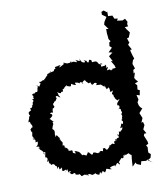

<svg xmlns="http://www.w3.org/2000/svg" viewBox="-77 -711 680 793"><g transform="rotate(-10 263.0 -314.5)"><path d="M421 -39 419 -22 418 -8 417 9 432 -6 435 1 452 8 456 -7 476 -5 483 -9 502 6 483 -6 496 -14 500 -29 491 -37V-47L492 -59L487 -68L497 -73L496 -82L485 -109L488 -117H497L487 -135L488 -137L495 -152L491 -166L484 -163L492 -182C489 -190 486 -197 483 -204L498 -221L492 -226L486 -235L483 -249L489 -260L484 -280L497 -276L501 -297L492 -301L494 -319L486 -328L500 -333L490 -345L487 -351L494 -373L488 -369L489 -384L497 -389L490 -409L494 -422L495 -424L501 -430L496 -444L491 -463V-468H498L486 -490L496 -503L492 -499L486 -517L494 -519L502 -539L491 -554L485 -564L499 -565L497 -575L500 -584L492 -598L481 -593L458 -596L463 -604L449 -606L443 -620L425 -621V-643L424 -637L411 -647L401 -643V-631L418 -619L406 -600L403 -589L418 -568L408 -570V-551L410 -534V-528L417 -517L411 -513L409 -498L418 -490L401 -473L417 -470L400 -457L412 -434L404 -436L416 -416L419 -405L401 -403L418 -387C417 -399 398 -395 405 -406C405 -398 406 -401 398 -398C391 -404 399 -404 381 -401C389 -416 392 -415 380 -412C380 -415 386 -423 376 -426C383 -420 372 -422 361 -420C362 -434 355 -440 368 -430C353 -426 352 -441 354 -431C350 -441 339 -451 352 -437C342 -448 345 -446 327 -445C327 -445 328 -440 325 -454C316 -459 316 -457 313 -447C300 -447 313 -458 295 -456C291 -458 305 -463 296 -449C288 -451 282 -452 278 -470C279 -457 281 -455 260 -467C273 -453 257 -457 264 -455C249 -465 243 -458 242 -458C245 -468 238 -461 238 -461C241 -458 237 -459 228 -458C227 -458 226 -456 210 -464C212 -456 205 -454 217 -464C210 -455 206 -456 190 -446C197 -454 183 -443 197 -456C181 -455 183 -453 183 -453C172 -455 166 -446 179 -442C164 -449 167 -436 164 -436C162 -436 150 -432 145 -433C157 -435 150 -439 150 -437C144 -425 140 -436 132 -423C138 -432 135 -423 135 -423C124 -416 131 -416 116 -406C128 -407 121 -404 114 -407C103 -402 106 -401 98 -403C99 -389 105 -404 101 -393C92 -385 103 -379 84 -390C91 -394 88 -381 86 -377C83 -377 89 -375 82 -363C74 -367 69 -357 70 -355C77 -357 67 -364 59 -355C63 -349 66 -353 62 -342C67 -337 64 -337 55 -337C66 -331 58 -327 55 -319C55 -327 47 -321 57 -323C57 -306 42 -314 53 -311C48 -296 40 -304 41 -301C42 -296 49 -294 39 -290C30 -287 31 -280 38 -268C43 -277 42 -271 32 -269C30 -255 27 -257 25 -246C38 -248 25 -250 37 -232C41 -224 35 -221 39 -222C30 -224 32 -215 27 -215C32 -203 27 -206 29 -216C29 -197 38 -206 31 -195C35 -196 28 -185 31 -188C32 -177 47 -172 31 -177C29 -168 46 -180 39 -158C35 -164 49 -156 48 -164C51 -147 41 -142 38 -141C52 -140 56 -140 46 -130C48 -133 51 -141 53 -137C44 -128 58 -126 65 -114C65 -114 63 -119 69 -103C60 -109 65 -115 72 -113C72 -101 65 -96 71 -89C80 -95 71 -84 77 -86C77 -77 69 -73 74 -71C79 -85 79 -70 80 -68C80 -59 93 -62 85 -59C90 -51 94 -66 101 -53C103 -60 102 -59 103 -49C106 -50 112 -49 107 -34C116 -48 116 -47 117 -31C121 -42 118 -27 129 -39C126 -18 129 -22 144 -27C143 -13 132 -11 149 -28C154 -9 147 -7 150 -14C163 -22 167 -13 155 -12C165 -4 162 -2 170 -5C183 -13 178 7 182 1C173 -5 186 6 196 1C198 7 203 5 201 12C202 7 203 9 201 10C209 14 213 1 223 11C227 2 224 10 231 15C229 1 238 10 241 10C252 18 251 10 256 12C263 3 257 14 276 18C281 2 283 9 284 16C287 5 288 17 292 4C290 6 307 14 299 14C304 9 309 1 307 -1C323 0 314 4 331 4C325 0 322 -2 324 -3C329 -7 346 -12 350 -6C350 -6 347 -1 348 -6C358 -21 358 -20 366 -7C360 -11 373 -10 364 -18C361 -18 378 -32 377 -36C378 -30 386 -32 386 -36C387 -39 395 -28 385 -42C398 -47 395 -32 393 -50C397 -38 402 -46 402 -46C410 -47 410 -50 416 -50C414 -61 413 -55 416 -63L409 -52C411 -46 415 -42 421 -39ZM410 -226C413 -223 415 -216 407 -213C412 -212 413 -198 405 -196C410 -195 408 -206 409 -192C400 -188 410 -185 410 -182C409 -178 410 -172 408 -172C398 -177 404 -174 394 -156C406 -158 401 -161 403 -161C404 -144 389 -146 394 -143C382 -137 393 -150 386 -144C384 -139 390 -138 380 -126C372 -138 388 -134 380 -118C383 -115 376 -126 367 -108C360 -115 371 -117 369 -110C370 -102 354 -116 361 -97C355 -98 351 -95 348 -105C353 -97 348 -99 335 -90C342 -99 336 -96 340 -93C328 -78 326 -79 324 -78C313 -90 321 -87 308 -86C311 -83 307 -81 308 -75C297 -80 290 -77 293 -67C295 -79 279 -67 290 -69C273 -74 279 -77 266 -76C265 -66 256 -66 251 -82C253 -69 255 -77 243 -84C252 -84 234 -70 239 -69C239 -69 222 -75 223 -77C218 -77 229 -77 223 -73C215 -75 217 -90 200 -93C213 -92 194 -94 191 -97C193 -96 192 -92 196 -86C195 -86 181 -88 184 -94C185 -109 174 -94 166 -105C166 -112 160 -110 172 -104C156 -121 156 -119 155 -112C156 -127 153 -134 145 -121C151 -121 146 -126 149 -136C152 -143 143 -143 142 -154C139 -153 141 -155 136 -153C141 -149 143 -166 139 -161C133 -172 129 -178 125 -167C122 -171 125 -174 125 -174C120 -181 133 -191 116 -203C115 -205 116 -201 116 -201C119 -200 119 -217 128 -224C119 -216 131 -231 116 -232C122 -220 131 -242 128 -230C113 -245 119 -242 113 -244C128 -254 133 -260 119 -266C119 -269 132 -272 132 -266C133 -279 128 -277 131 -266C131 -273 133 -288 137 -290C130 -284 138 -283 142 -291C133 -307 142 -309 143 -303C140 -307 152 -318 136 -316C150 -306 151 -315 157 -324C159 -325 154 -326 154 -330C161 -339 165 -325 173 -325C160 -344 172 -331 163 -349C180 -334 183 -346 176 -351C175 -346 193 -341 187 -355C193 -357 201 -361 193 -365C197 -357 203 -371 208 -369C203 -361 213 -367 206 -367C223 -360 224 -360 226 -372C230 -371 236 -363 246 -365C240 -372 242 -376 249 -373C244 -372 247 -377 262 -368C260 -378 277 -367 276 -365C269 -363 271 -372 286 -379C279 -370 288 -380 288 -371C300 -361 296 -360 302 -363C310 -366 303 -362 311 -353C321 -356 319 -358 319 -358C323 -361 338 -357 326 -349C344 -348 346 -346 346 -350C345 -349 339 -353 361 -335C356 -348 362 -339 366 -331C364 -336 360 -331 366 -330C366 -323 365 -322 376 -331C380 -324 380 -317 379 -310C373 -317 380 -306 391 -316C391 -310 384 -305 385 -299C394 -305 387 -280 395 -288C391 -288 393 -277 408 -269C409 -264 400 -277 412 -274C396 -258 397 -256 402 -248C403 -259 411 -241 403 -238C405 -244 406 -234 400 -235C402 -239 411 -234 410 -232Z"/></g></svg>

Font: Charger Distortion
Style: 1
Weight: 400
Designer: Jasper
Foundry: Cannot Into Space Fonts
Version: Version 0.98